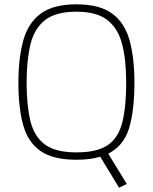

<svg xmlns="http://www.w3.org/2000/svg" viewBox="-20 -729 706 887"><path d="M530 138 443 -5Q420 2 392.5 5.5Q365 9 333 9Q225 9 167 -31.5Q109 -72 87 -151.5Q65 -231 65 -347Q65 -461 87.5 -542Q110 -623 168 -666Q226 -709 333 -709Q440 -709 498 -666.5Q556 -624 578.5 -543Q601 -462 601 -347Q601 -217 576 -136Q551 -55 480 -19L566 121ZM333 -25Q430 -25 479 -59.5Q528 -94 545.5 -165.5Q563 -237 563 -347Q563 -451 544.5 -524Q526 -597 476.5 -636Q427 -675 333 -675Q238 -675 188.5 -636.5Q139 -598 121 -525Q103 -452 103 -347Q103 -242 120.5 -170Q138 -98 187.5 -61.5Q237 -25 333 -25Z"/></svg>

Font: Cairo Play ExtraLight
Style: Regular
Weight: 250
Version: Version 3.119